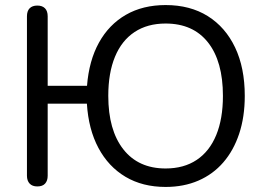

<svg xmlns="http://www.w3.org/2000/svg" viewBox="-20 -734 1054 763"><path d="M638.1 8.9Q546.6 8.9 478.7 -31.4Q410.8 -71.8 371.2 -146Q331.6 -220.2 325.3 -322H169.5V-35.7Q169.5 -15.9 159.3 -4.5Q149.1 6.9 128.3 6.9Q108.4 6.9 97.7 -4.5Q87.1 -15.9 87.1 -35.7V-669.3Q87.1 -690.1 97.7 -701Q108.4 -711.9 128.3 -711.9Q148.1 -711.9 158.8 -701Q169.5 -690.1 169.5 -669.3V-393H325.8Q333.6 -492.8 373.2 -564.5Q412.8 -636.2 480.2 -675.1Q547.6 -713.9 638.1 -713.9Q735.4 -713.9 805.7 -670Q875.9 -626 914.3 -545.3Q952.7 -464.5 952.7 -353Q952.7 -269.5 930.5 -202.7Q908.4 -136 867.5 -88.8Q826.6 -41.5 768.5 -16.3Q710.4 8.9 638.1 8.9ZM638.1 -64.5Q710.7 -64.5 761.6 -98.5Q812.5 -132.4 839.2 -197.1Q865.9 -261.8 865.9 -353Q865.9 -490 806.7 -565.2Q747.5 -640.5 638.1 -640.5Q566 -640.5 514.9 -606.8Q463.7 -573 437 -508.6Q410.3 -444.1 410.3 -353Q410.3 -217 470 -140.8Q529.7 -64.5 638.1 -64.5Z"/></svg>

Font: Nunito ExtraLight
Style: Regular
Weight: 200
Designer: Vernon Adams
Foundry: Vernon Adams
Version: Version 3.602